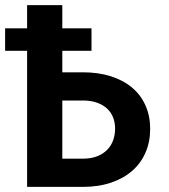

<svg xmlns="http://www.w3.org/2000/svg" viewBox="-42 -731 662 751"><path d="M315.9 -532.2H201.7V-448.2H281.7Q343.3 -448.2 392.3 -432.4Q441.4 -416.5 475.3 -387.7Q509.3 -358.9 527.3 -317.9Q545.4 -276.9 545.4 -227.1Q545.4 -176.3 527.3 -134.5Q509.3 -92.8 475.3 -63Q441.4 -33.2 392.3 -16.6Q343.3 0 281.7 0H64V-532.2H-22V-620.1H64V-710.9H201.7V-620.1H315.9ZM201.7 -337.9V-110.4H281.7Q314 -110.4 337.6 -119.6Q361.3 -128.9 377.2 -145Q393.1 -161.1 400.6 -182.6Q408.2 -204.1 408.2 -228Q408.2 -251 400.6 -271Q393.1 -291 377.2 -305.9Q361.3 -320.8 337.6 -329.3Q314 -337.9 281.7 -337.9Z"/></svg>

Font: Roboto Mono
Style: Bold
Weight: 700
Designer: Google
Version: Version 2.000985; 2015; ttfautohint (v1.3)